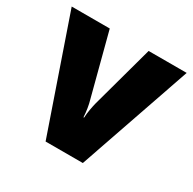

<svg xmlns="http://www.w3.org/2000/svg" viewBox="-128 -685 822 817"><g transform="rotate(30 283.5 -276.5)"><path d="M192 0 1 -553H188L268 -247Q272 -234 275.5 -212.5Q279 -191 280 -170H283Q284 -190 287.5 -210Q291 -230 295 -246L379 -553H566L375 0Z"/></g></svg>

Font: Noto Sans Lao SemiCondensed Black
Style: Regular
Weight: 900
Width: 4
Designer: Monotype Design Team
Foundry: Monotype Imaging Inc.
Version: Version 2.003; ttfautohint (v1.8.4.7-5d5b)